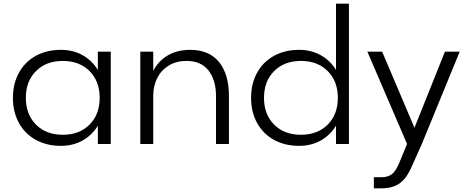

<svg xmlns="http://www.w3.org/2000/svg" viewBox="-20 -780 2530 1040"><path d="M510 -99Q479 -48 427.5 -19Q376 10 310 10Q233 10 174 -22.5Q115 -55 82.5 -114Q50 -173 50 -250Q50 -327 82.5 -386Q115 -445 174 -477.5Q233 -510 310 -510Q376 -510 427.5 -481Q479 -452 510 -401V-500H580V0H510ZM520 -250Q520 -340 465 -395Q410 -450 320 -450Q230 -450 175 -395Q120 -340 120 -250Q120 -160 175 -105Q230 -50 320 -50Q410 -50 465 -105Q520 -160 520 -250Z M740 -500H810V-396Q838 -450 889 -480Q940 -510 1010 -510Q1113 -510 1166.5 -444Q1220 -378 1220 -260V0H1150V-260Q1150 -346 1109.5 -398Q1069 -450 990 -450Q936 -450 895 -425.5Q854 -401 832 -358Q810 -315 810 -260V0H740Z M1800 -99Q1769 -48 1717.5 -19Q1666 10 1600 10Q1523 10 1464 -22.5Q1405 -55 1372.5 -114Q1340 -173 1340 -250Q1340 -327 1372.5 -386Q1405 -445 1464 -477.5Q1523 -510 1600 -510Q1666 -510 1717.5 -481Q1769 -452 1800 -401V-760H1870V0H1800ZM1810 -250Q1810 -340 1755 -395Q1700 -450 1610 -450Q1520 -450 1465 -395Q1410 -340 1410 -250Q1410 -160 1465 -105Q1520 -50 1610 -50Q1700 -50 1755 -105Q1810 -160 1810 -250Z M2005 180H2045Q2081 180 2102 164Q2123 148 2141 106L2185 0L1970 -500H2050L2225 -88L2390 -500H2470L2265 0L2208 127Q2181 188 2143.5 214Q2106 240 2045 240H2005Z"/></svg>

Font: Goli Light
Style: Regular
Weight: 300
Designer: jaikishan Patel
Foundry: MagicType
Version: Version 1.000